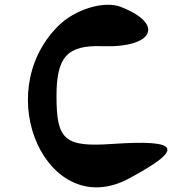

<svg xmlns="http://www.w3.org/2000/svg" viewBox="-20 -728 767 819"><path d="M221 -318C221 -486 267 -536 415 -531C636 -523 684 -626 494 -699C423 -726 300 -688 229 -618C-65 -325 185 218 529 34C768 -94 750 -134 459 -114C256 -100 221 -130 221 -318Z"/></svg>

Font: Venom Sans
Style: Regular
Weight: 400
Version: Version 1.001